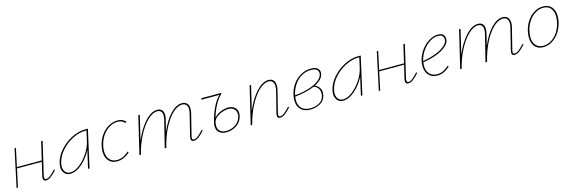

<svg xmlns="http://www.w3.org/2000/svg" viewBox="24 -1206 5970 2008"><g transform="rotate(-15 3009.5 -202.5)"><path d="M481 -79Q445 -38 417 -17.5Q389 3 364 3Q333 3 333 -31Q333 -41 336 -53L370 -197H101L59 0H44L131 -407H146L104 -211H373L419 -407H435L352 -51Q350 -44 350 -33Q350 -11 368 -11Q389 -11 413 -30Q437 -49 472 -87Z M925 -407 834 0H818L862 -194Q821 -113 755.5 -55.5Q690 2 626 2Q587 2 564 -25.5Q541 -53 541 -95Q541 -110 544 -126Q560 -203 617 -267.5Q674 -332 749.5 -369.5Q825 -407 893 -407ZM880 -278 906 -393H891Q828 -393 756.5 -357.5Q685 -322 630.5 -260.5Q576 -199 561 -126Q558 -110 558 -96Q558 -58 577.5 -35Q597 -12 630 -12Q679 -12 732 -53.5Q785 -95 826 -157.5Q867 -220 880 -278Z M1242 -396Q1197 -396 1154 -371Q1111 -346 1079 -300Q1047 -254 1034 -194Q1027 -165 1027 -136Q1027 -78 1056 -44.5Q1085 -11 1137 -11Q1171 -11 1203.5 -26Q1236 -41 1263 -68L1273 -58Q1243 -29 1207.5 -13Q1172 3 1134 3Q1076 3 1043 -34.5Q1010 -72 1010 -136Q1010 -157 1017 -194Q1030 -257 1064.5 -306Q1099 -355 1146.5 -382.5Q1194 -410 1245 -410Q1302 -410 1333 -372L1321 -361Q1293 -396 1242 -396Z M2081 -79Q2045 -38 2017 -17.5Q1989 3 1964 3Q1933 3 1933 -28Q1933 -38 1936 -51L1993 -281Q2000 -313 2000 -329Q2000 -360 1985.5 -377.5Q1971 -395 1941 -395Q1891 -395 1838 -345Q1785 -295 1739 -205.5Q1693 -116 1665 0H1648L1719 -286Q1726 -311 1726 -334Q1726 -363 1712 -379Q1698 -395 1672 -395Q1621 -395 1564.5 -340Q1508 -285 1461.5 -194Q1415 -103 1390 0H1374L1471 -407H1487L1424 -143Q1474 -262 1542 -336Q1610 -410 1675 -410Q1709 -410 1726 -390Q1743 -370 1743 -335Q1743 -318 1736 -288L1705 -162Q1754 -278 1817 -344Q1880 -410 1943 -410Q1978 -410 1997 -389Q2016 -368 2016 -330Q2016 -306 2009 -279L1952 -51Q1949 -39 1949 -30Q1949 -11 1967 -11Q1989 -11 2013 -30Q2037 -49 2072 -87Z M2496 -153Q2496 -140 2491 -118Q2475 -59 2425 -27Q2375 5 2317 5Q2267 5 2239 -19.5Q2211 -44 2211 -89Q2211 -107 2215 -123Q2231 -197 2265.5 -273Q2300 -349 2345 -392H2150L2153 -407H2366L2369 -398Q2330 -365 2296.5 -302.5Q2263 -240 2244 -172Q2271 -205 2316 -223Q2361 -241 2399 -241Q2441 -241 2468.5 -217.5Q2496 -194 2496 -153ZM2480 -150Q2480 -185 2456.5 -205.5Q2433 -226 2396 -226Q2368 -226 2332 -214Q2296 -202 2267 -178.5Q2238 -155 2231 -122Q2228 -104 2228 -90Q2228 -50 2252 -29.5Q2276 -9 2319 -9Q2372 -9 2417 -38.5Q2462 -68 2476 -120Q2480 -135 2480 -150Z M3016 -79Q2980 -38 2952 -17.5Q2924 3 2899 3Q2868 3 2868 -28Q2868 -38 2871 -51L2929 -281Q2935 -307 2935 -328Q2935 -360 2920.5 -377.5Q2906 -395 2877 -395Q2826 -395 2770.5 -341.5Q2715 -288 2668.5 -197.5Q2622 -107 2595 0H2579L2676 -407H2692L2629 -144Q2680 -264 2747.5 -337Q2815 -410 2880 -410Q2914 -410 2932.5 -389.5Q2951 -369 2951 -331Q2951 -306 2944 -279L2887 -51Q2884 -39 2884 -31Q2884 -11 2903 -11Q2924 -11 2948 -30Q2972 -49 3007 -87Z M3333 -226Q3361 -217 3379 -192Q3397 -167 3397 -134Q3397 -123 3394 -109Q3382 -50 3332 -23.5Q3282 3 3226 3Q3162 3 3124.5 -32.5Q3087 -68 3087 -134Q3087 -163 3094 -194Q3108 -257 3144 -306Q3180 -355 3231 -382.5Q3282 -410 3340 -410Q3389 -410 3410 -391Q3431 -372 3431 -345Q3431 -276 3333 -226ZM3416 -342Q3416 -364 3399 -380Q3382 -396 3336 -396Q3280 -396 3233 -368.5Q3186 -341 3155 -295Q3124 -249 3111 -194Q3109 -186 3109 -183Q3205 -192 3274 -216Q3343 -240 3379.5 -273Q3416 -306 3416 -342ZM3381 -131Q3381 -164 3364 -188Q3347 -212 3318 -219Q3237 -184 3106 -169Q3103 -150 3103 -133Q3103 -73 3137 -41.5Q3171 -10 3229 -10Q3278 -10 3323 -32.5Q3368 -55 3379 -109Q3381 -123 3381 -131Z M3879 -407 3788 0H3772L3816 -194Q3775 -113 3709.5 -55.5Q3644 2 3580 2Q3541 2 3518 -25.5Q3495 -53 3495 -95Q3495 -110 3498 -126Q3514 -203 3571 -267.5Q3628 -332 3703.5 -369.5Q3779 -407 3847 -407ZM3834 -278 3860 -393H3845Q3782 -393 3710.5 -357.5Q3639 -322 3584.5 -260.5Q3530 -199 3515 -126Q3512 -110 3512 -96Q3512 -58 3531.5 -35Q3551 -12 3584 -12Q3633 -12 3686 -53.5Q3739 -95 3780 -157.5Q3821 -220 3834 -278Z M4403 -79Q4367 -38 4339 -17.5Q4311 3 4286 3Q4255 3 4255 -31Q4255 -41 4258 -53L4292 -197H4023L3981 0H3966L4053 -407H4068L4026 -211H4295L4341 -407H4357L4274 -51Q4272 -44 4272 -33Q4272 -11 4290 -11Q4311 -11 4335 -30Q4359 -49 4394 -87Z M4788 -346Q4788 -339 4786 -327Q4776 -277 4699.5 -233.5Q4623 -190 4493 -169Q4490 -151 4490 -133Q4490 -77 4520 -44Q4550 -11 4603 -11Q4668 -11 4728 -67L4738 -57Q4672 3 4602 3Q4542 3 4508 -34.5Q4474 -72 4474 -135Q4474 -165 4481 -194Q4495 -251 4531.5 -301Q4568 -351 4617 -380.5Q4666 -410 4715 -410Q4754 -410 4771 -391.5Q4788 -373 4788 -346ZM4772 -344Q4772 -366 4758.5 -381Q4745 -396 4711 -396Q4666 -396 4621.5 -367.5Q4577 -339 4544 -292.5Q4511 -246 4498 -194L4495 -182Q4614 -203 4687 -242.5Q4760 -282 4770 -327Q4772 -337 4772 -344Z M5554 -79Q5518 -38 5490 -17.5Q5462 3 5437 3Q5406 3 5406 -28Q5406 -38 5409 -51L5466 -281Q5473 -313 5473 -329Q5473 -360 5458.5 -377.5Q5444 -395 5414 -395Q5364 -395 5311 -345Q5258 -295 5212 -205.5Q5166 -116 5138 0H5121L5192 -286Q5199 -311 5199 -334Q5199 -363 5185 -379Q5171 -395 5145 -395Q5094 -395 5037.5 -340Q4981 -285 4934.5 -194Q4888 -103 4863 0H4847L4944 -407H4960L4897 -143Q4947 -262 5015 -336Q5083 -410 5148 -410Q5182 -410 5199 -390Q5216 -370 5216 -335Q5216 -318 5209 -288L5178 -162Q5227 -278 5290 -344Q5353 -410 5416 -410Q5451 -410 5470 -389Q5489 -368 5489 -330Q5489 -306 5482 -279L5425 -51Q5422 -39 5422 -30Q5422 -11 5440 -11Q5462 -11 5486 -30Q5510 -49 5545 -87Z M5626 -135Q5626 -163 5632 -194Q5645 -258 5678.5 -307.5Q5712 -357 5757.5 -383.5Q5803 -410 5853 -410Q5911 -410 5943.5 -372.5Q5976 -335 5976 -272Q5976 -245 5970 -215Q5957 -153 5924.5 -103.5Q5892 -54 5846 -25.5Q5800 3 5748 3Q5690 3 5658 -34Q5626 -71 5626 -135ZM5953 -215Q5959 -245 5959 -271Q5959 -329 5931 -362.5Q5903 -396 5851 -396Q5807 -396 5765 -371Q5723 -346 5692 -300Q5661 -254 5649 -194Q5642 -157 5642 -136Q5642 -77 5671.5 -44Q5701 -11 5752 -11Q5798 -11 5840 -37.5Q5882 -64 5911.5 -110.5Q5941 -157 5953 -215Z"/></g></svg>

Font: Ysabeau Thin
Style: Italic
Weight: 200
Italic angle: -12°
Designer: Christian Thalmann (Catharsis Fonts)
Version: Version 0.003